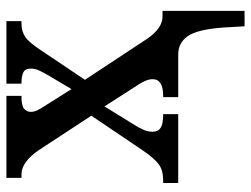

<svg xmlns="http://www.w3.org/2000/svg" viewBox="-112 -464 783 599"><g transform="rotate(-90 279.5 -164.5)"><path d="M493 139Q487 59 466 29.5Q445 0 409 0H276V-47H280Q332 -47 332 -80Q332 -91 326 -104.5Q320 -118 299 -149L247 -230L189 -136Q180 -122 174 -108Q168 -94 168 -80Q168 -63 180 -55Q192 -47 221 -47H223V0H8V-47H16Q47 -47 65.5 -60Q84 -73 110 -111L218 -271L110 -436Q73 -489 35 -489H24V-536H280V-489H277Q249 -489 239.5 -480.5Q230 -472 230 -460Q230 -450 235 -439.5Q240 -429 250 -414L301 -333L342 -402Q352 -419 358.5 -432.5Q365 -446 365 -460Q365 -478 352.5 -483.5Q340 -489 321 -489H318V-536H513V-489H506Q481 -489 463.5 -477Q446 -465 420 -425L330 -291L458 -97Q491 -49 527 -49H545V207H497Z"/></g></svg>

Font: Noto Serif Condensed SemiBold
Style: Regular
Weight: 600
Width: 3
Designer: Monotype Design Team
Foundry: Monotype Imaging Inc.
Version: Version 2.013